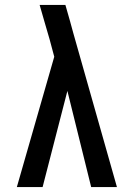

<svg xmlns="http://www.w3.org/2000/svg" viewBox="-20 -755 540 775"><path d="M48 0 199 -526 180 -597Q170 -631 160 -665.5Q150 -700 140 -735H244L262 -672L276 -621L452 0H348L252 -388L152 0Z"/></svg>

Font: Iosevka Term Semibold
Style: Regular
Weight: 600
Monospace: yes
Designer: Belleve Invis
Foundry: Belleve Invis
Version: Version 31.4.0